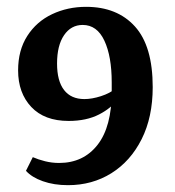

<svg xmlns="http://www.w3.org/2000/svg" viewBox="-20 -532 511 562"><path d="M232 -512Q323 -512 375 -454.5Q427 -397 427 -277Q427 -189 394.5 -124.5Q362 -60 306 -25Q250 10 179 10Q138 10 105.5 -1.5Q73 -13 56 -32L76 -72Q92 -65 112 -60Q132 -55 153 -55Q224 -55 265.5 -108Q307 -161 307 -264V-291Q307 -367 285.5 -413Q264 -459 222 -459Q188 -459 167.5 -429Q147 -399 147 -346Q147 -295 167.5 -268.5Q188 -242 227 -242Q249 -242 275.5 -250.5Q302 -259 320 -274L324 -242Q307 -216 270 -197Q233 -178 181 -178Q110 -178 71.5 -219Q33 -260 33 -326Q33 -385 60 -427Q87 -469 132.5 -490.5Q178 -512 232 -512Z"/></svg>

Font: Yrsa SemiBold
Style: Regular
Weight: 600
Version: Version 2.004